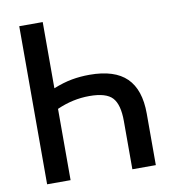

<svg xmlns="http://www.w3.org/2000/svg" viewBox="-81 -784 761 854"><g transform="rotate(-10 300.0 -357.0)"><path d="M169 -714V-415Q214 -433 252.5 -440Q291 -447 333 -447Q446 -447 500 -394Q554 -341 554 -233V0H448V-218Q448 -292 420 -323Q392 -354 316 -354Q278 -354 241.5 -346Q205 -338 169 -322V0H63V-714Z"/></g></svg>

Font: Noto Sans Mono Medium
Style: Regular
Weight: 500
Designer: Monotype Design Team
Foundry: Monotype Imaging Inc.
Version: Version 2.014